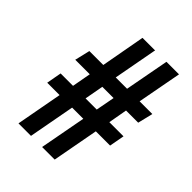

<svg xmlns="http://www.w3.org/2000/svg" viewBox="-188 -644 829 829"><g transform="rotate(45 226.5 -229.0)"><path d="M452.6 -343.4 436.8 -278.2 436.3 -276.7H434.8H362.2L346.8 -190.2H430.3H433.3L432.8 -187.7L420.9 -123L420.5 -121H418.5H333.5L294.5 88.9L294 90.9H292H220.4H217.4L217.9 87.9L256.9 -121H188.7L149.7 88.9V90.9H147.2H76.1H73.1L73.6 87.9L112.2 -121H39.5H36.6L37.1 -123.5L48.9 -188.2L49.4 -190.2H51.4H125L140.8 -276.7H55.3H51.9L52.9 -279.6L68.2 -344.4L68.7 -346.3H70.7H153.7L190.2 -546.9L190.7 -548.9H192.7H264.8H267.8L267.3 -546.9L266.8 -546.4L229.7 -346.3H298.9L336.5 -546.9L337 -548.9H338.9H410.6H413.5L413 -546.4L375.5 -346.3H450.1H453.1ZM286.1 -276.7H217.4L201.6 -190.2H269.8Z"/></g></svg>

Font: RIT Uroob
Style: 

Weight: 700
Designer: Hussain K H
Foundry: RIT
Version: 2.1.1